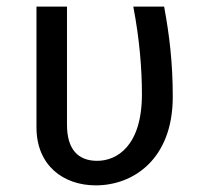

<svg xmlns="http://www.w3.org/2000/svg" viewBox="-20 -547 611 579"><path d="M475 -527H382C401 -428 408 -338 408 -263C408 -106 332 -62 273 -62C215 -62 182 -97 182 -171V-527H90V-163C90 -48 171 12 269 12C381 12 501 -66 501 -255C501 -358 491 -440 475 -527Z"/></svg>

Font: Fira Math
Style: Regular
Weight: 400
Designer: Xiangdong Zeng
Foundry: Xiangdong Zeng
Version: Version 0.3.4